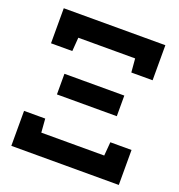

<svg xmlns="http://www.w3.org/2000/svg" viewBox="-129 -819 866 927"><g transform="rotate(20 304.0 -355.5)"><path d="M30.8 0V-179.7H139.6L145 -109.4H468.3L474.1 -179.7H583V0ZM152.8 -308.6V-414.6H460.4V-308.6ZM41.5 -530.8V-710.9H563.5V-530.8H454.1L448.2 -601.1H156.2L150.9 -530.8Z"/></g></svg>

Font: Roboto Slab LO
Style: Bold
Weight: 700
Designer: Google
Version: Version 2.000